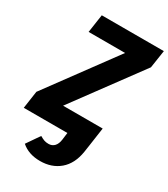

<svg xmlns="http://www.w3.org/2000/svg" viewBox="-244 -794 980 1117"><g transform="rotate(30 246.5 -236.0)"><path d="M499 -574 168 -125H434L416 0L409 47Q395 132 342.5 176.5Q290 221 212 221Q135 221 86 178L146 91Q163 101 175.5 105.5Q188 110 205 110Q229 110 244 94Q259 78 263 48L269 0H-24L-7 -117L327 -571H82L100 -693H517Z"/></g></svg>

Font: Fira Sans Condensed
Style: Bold Italic
Weight: 700
Width: 3
Italic angle: -8°
Designer: Carrois Corporate & Edenspiekermann AG
Foundry: Carrois Corporate GbR & Edenspiekermann AG
Version: Version 4.203